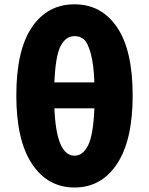

<svg xmlns="http://www.w3.org/2000/svg" viewBox="-20 -833 673 867"><path d="M406.2 -343.8H225.6Q234.4 -129.9 316.4 -129.9Q354.5 -129.9 377.9 -176.8Q401.4 -223.6 406.2 -343.8ZM225.6 -460.9H406.2Q403.3 -543.9 389.6 -592.3Q376 -640.6 358.9 -655.3Q341.8 -669.9 316.4 -669.9Q277.3 -669.9 253.9 -625.5Q230.5 -581.1 225.6 -460.9ZM53.7 -402.3Q53.7 -606.4 124 -710Q194.3 -813.5 316.4 -813.5Q438.5 -813.5 508.8 -709.5Q579.1 -605.5 579.1 -402.3Q579.1 -199.2 508.3 -92.8Q437.5 13.7 316.4 13.7Q195.3 13.7 124.5 -92.8Q53.7 -199.2 53.7 -402.3Z"/></svg>

Font: Gen Shin Gothic Heavy
Style: Bold
Weight: 900
Designer: [Source Han Sans]
Ryoko NISHIZUKA  (kana & ideographs); Paul D. Hunt (Latin, Greek & Cyrillic); Wenlong ZHANG  (bopomofo
Version: Version 1.002.20150607